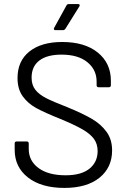

<svg xmlns="http://www.w3.org/2000/svg" viewBox="-20 -914 624 942"><path d="M296 8Q183 8 117.5 -43Q52 -94 52 -179V-210Q52 -220 62 -220H111Q121 -220 121 -210V-183Q121 -125 169 -89.5Q217 -54 302 -54Q379 -54 419 -86.5Q459 -119 459 -173Q459 -208 440.5 -233Q422 -258 383.5 -280Q345 -302 275 -331Q200 -361 158.5 -383.5Q117 -406 91.5 -441.5Q66 -477 66 -531Q66 -615 124.5 -661.5Q183 -708 285 -708Q396 -708 460 -656Q524 -604 524 -518V-496Q524 -486 514 -486H464Q454 -486 454 -496V-514Q454 -572 408.5 -609Q363 -646 282 -646Q211 -646 173 -617Q135 -588 135 -533Q135 -497 153.5 -473.5Q172 -450 206.5 -432.5Q241 -415 313 -387Q386 -357 430.5 -331Q475 -305 502.5 -267.5Q530 -230 530 -176Q530 -92 468 -42Q406 8 296 8ZM253 -766Q247 -766 245.5 -768.5Q244 -771 244 -773Q244 -775 246 -778L306 -887Q309 -894 318 -894H363Q369 -894 370 -891.5Q371 -889 371 -888Q371 -885 369 -882L301 -773Q296 -766 289 -766Z"/></svg>

Font: LinhAnh
Style: Regular
Weight: 400
Designer: Jeremy Tribby
Foundry: Tribby Type
Version: Version 1.408